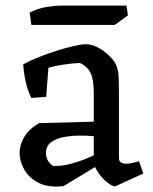

<svg xmlns="http://www.w3.org/2000/svg" viewBox="-20 -651 547 686"><path d="M391 15Q380 14 364 1.5Q348 -11 334 -30Q320 -49 315 -68V-82V-319Q315 -366 304 -389.5Q293 -413 266 -426Q238 -425 205.5 -420Q173 -415 153 -409L145 -305L92 -301Q79 -326 72 -358Q65 -390 63 -421Q86 -434 117.5 -446.5Q149 -459 182 -469.5Q215 -480 243 -486.5Q271 -493 286 -493Q308 -493 329.5 -481.5Q351 -470 368.5 -453.5Q386 -437 393 -423Q400 -410 402.5 -391Q405 -372 405 -319V-86Q405 -75 412.5 -70.5Q420 -66 431 -66Q442 -66 454.5 -69Q467 -72 477 -75L492 -31ZM207 14Q152 20 117.5 2Q83 -16 66.5 -45.5Q50 -75 50 -104Q50 -133 66.5 -161.5Q83 -190 120 -211L340 -217L336 -163L320 -164Q292 -167 261.5 -166.5Q231 -166 204.5 -160.5Q178 -155 161 -141.5Q144 -128 144 -104Q144 -91 150.5 -78.5Q157 -66 170 -58Q199 -57 230 -65Q261 -73 287.5 -84Q314 -95 329 -102V-60ZM92 -562 86 -606Q115 -621 145.5 -626Q176 -631 199 -631H432L437 -596L390 -562Z"/></svg>

Font: Eczar
Style: Regular
Weight: 400
Designer: Vaibhav Singh
Foundry: Rosetta Type Foundry
Version: Version 2.000